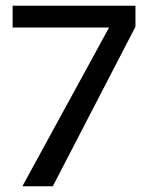

<svg xmlns="http://www.w3.org/2000/svg" viewBox="-20 -649 510 669"><path d="M24 -553V-629H452V-556L164 0H58L360 -553Z"/></svg>

Font: Karla Neue
Style: Regular
Weight: 400
Designer: Jonathan Pinhorn
Foundry: PYRS Fontlab Ltd. / Made with FontLab
Version: Version 1.000;PS 001.001;hotconv 1.0.56